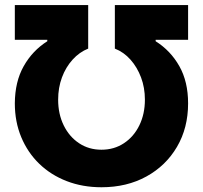

<svg xmlns="http://www.w3.org/2000/svg" viewBox="-20 -748 822 777"><path d="M40 -329.6Q40.5 -417.5 75.9 -480.2Q111.3 -543 171.4 -581.1V-586.9H40V-727.5H336.9V-551.3Q301.3 -537.1 273.7 -506.6Q246.1 -476.1 230.7 -434.6Q215.3 -393.1 215.3 -344.7Q215.3 -286.6 237.8 -240.7Q260.3 -194.8 299.8 -168.5Q339.4 -142.1 390.6 -142.1Q441.9 -142.1 481.7 -168.5Q521.5 -194.8 543.9 -240.7Q566.4 -286.6 566.4 -344.7Q566.4 -393.1 550.8 -434.6Q535.2 -476.1 508.1 -506.6Q481 -537.1 444.8 -551.3V-727.5H741.2V-586.9H609.9V-581.1Q670.4 -543 705.8 -480.2Q741.2 -417.5 741.2 -329.6Q741.2 -230.5 696.3 -153.8Q651.4 -77.1 572.3 -33.7Q493.2 9.8 390.6 9.8Q314 9.8 249.8 -15.1Q185.5 -40 138.7 -85.4Q91.8 -130.9 65.9 -193.1Q40 -255.4 40 -329.6Z"/></svg>

Font: Inter 16pt ExtraBold
Style: Regular
Weight: 800
Version: Version 4.001;git-66647c0bb